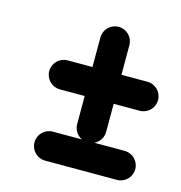

<svg xmlns="http://www.w3.org/2000/svg" viewBox="-81 -572 609 646"><g transform="rotate(15 223.0 -248.5)"><path d="M204.5 -448C204.5 -347.3 204.5 -246.7 204.5 -146C204.5 -118.1 227.1 -95.5 255 -95.5C282.9 -95.5 305.5 -118.1 305.5 -146C305.5 -246.7 305.5 -347.3 305.5 -448C305.5 -475.9 282.9 -498.5 255 -498.5C227.1 -498.5 204.5 -475.9 204.5 -448ZM118 -244C210.7 -244 303.3 -244 396 -244C423.9 -244 446.5 -266.6 446.5 -294.5C446.5 -322.4 423.9 -345 396 -345C303.3 -345 210.7 -345 118 -345C90.1 -345 67.5 -322.4 67.5 -294.5C67.5 -266.6 90.1 -244 118 -244ZM132.1 0.5C215.4 0.5 298.8 0.5 382.1 0.5C410 0.5 432.6 -22.1 432.6 -50C432.6 -77.9 410 -100.5 382.1 -100.5C298.8 -100.5 215.4 -100.5 132.1 -100.5C104.2 -100.5 81.6 -77.9 81.6 -50C81.6 -22.1 104.2 0.5 132.1 0.5Z"/></g></svg>

Font: FRB American Cursive Guidelines Ultra
Style: Bold Italic
Weight: 1000
Italic angle: -25°
Version: Version 2.0;Modular Font Editor K font №1